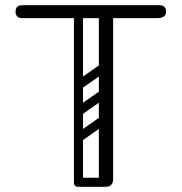

<svg xmlns="http://www.w3.org/2000/svg" viewBox="-20 -720 700 740"><path d="M388 0Q361 0 361 -26Q361 -190 361 -350Q361 -510 361 -674Q361 -700 388 -700Q416 -700 416 -676V-28Q416 -16 409 -8Q402 0 388 0ZM66 -650Q40 -650 40 -675Q40 -700 66 -700H594Q620 -700 620 -675Q620 -650 584 -650ZM283 0Q265 0 265 -18V-660Q265 -676 283 -676Q300 -676 300 -659V-17Q300 0 283 0ZM265 -17Q265 -35 283 -35H386Q404 -35 404 -17Q404 0 385 0H282Q265 0 265 -17ZM301 -383Q286 -372 277 -386Q273 -391 272.5 -398Q272 -405 280 -411L357 -465Q372 -475 382 -461Q386 -455 385.5 -448.5Q385 -442 378 -437ZM301 -282Q286 -271 277 -285Q273 -290 272.5 -297Q272 -304 280 -310L357 -364Q372 -374 382 -360Q386 -354 385.5 -347.5Q385 -341 378 -336ZM301 -181Q286 -170 277 -184Q273 -189 272.5 -196Q272 -203 280 -209L357 -263Q372 -273 382 -259Q386 -253 385.5 -246.5Q385 -240 378 -235Z"/></svg>

Font: Nsibidi Libre Uzo
Style: Regular
Weight: 400
Designer: Oluwaseun Badejo
Version: Version 1.021